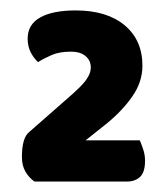

<svg xmlns="http://www.w3.org/2000/svg" viewBox="-20 -721 320 368"><path d="M253 -595Q253 -564 233.5 -536Q214 -508 183 -483L144 -452H248Q251 -445 254.5 -434.5Q258 -424 258 -413Q258 -391 248.5 -382Q239 -373 223 -373H46Q35 -381 28.5 -392.5Q22 -404 22 -420Q22 -457 36 -468L109 -532Q124 -545 133 -554Q142 -563 146.5 -570Q151 -577 152.5 -582Q154 -587 154 -592Q154 -605 144 -613.5Q134 -622 116 -622Q94 -622 79 -615.5Q64 -609 53 -602Q45 -609 39 -620.5Q33 -632 33 -647Q33 -674 57 -687.5Q81 -701 125 -701Q185 -701 219 -672.5Q253 -644 253 -595Z"/></svg>

Font: Baloo 2 Latin ExtraBold
Style: Regular
Weight: 400
Designer: Sarang Kulkarni and Ek Type
Foundry: Ek Type
Version: Version 1.001